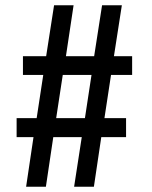

<svg xmlns="http://www.w3.org/2000/svg" viewBox="-20 -708 577 728"><path d="M79 0 107 -188H43V-260H119L144 -424H67V-495H155L185 -688H259L230 -495H337L367 -688H442L412 -495H481V-424H401L376 -260H458V-188H364L336 0H261L290 -188H182L154 0ZM193 -260H302L327 -424H218Z"/></svg>

Font: Saira Condensed SemiBold
Style: Regular
Weight: 600
Width: 3
Designer: Hector Gatti with collaboration of the Omnibus-Type team
Foundry: Omnibus-Type
Version: Version 1.100